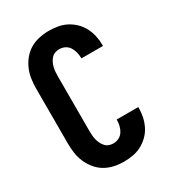

<svg xmlns="http://www.w3.org/2000/svg" viewBox="-182 -845 863 955"><g transform="rotate(-30 250.0 -367.5)"><path d="M247 8Q219 8 191.5 2Q164 -4 140 -18Q116 -32 98 -54Q80 -76 69 -101.5Q58 -127 54 -154.5Q50 -182 50 -210V-525Q50 -553 54 -580.5Q58 -608 69 -633.5Q80 -659 98 -681Q116 -703 140 -717Q164 -731 191.5 -737Q219 -743 247 -743Q273 -743 299 -738.5Q325 -734 348 -722Q371 -710 390 -691.5Q409 -673 421 -649.5Q433 -626 438.5 -600.5Q444 -575 444 -549V-543H320V-546Q320 -562 316 -578.5Q312 -595 303 -609Q294 -623 279 -630.5Q264 -638 247 -638Q234 -638 222 -633.5Q210 -629 201.5 -619.5Q193 -610 187.5 -598.5Q182 -587 179 -575Q176 -563 175 -550Q174 -537 174 -525V-210Q174 -198 175 -185Q176 -172 179 -160Q182 -148 187.5 -136.5Q193 -125 201.5 -115.5Q210 -106 222 -101.5Q234 -97 247 -97Q264 -97 279 -104.5Q294 -112 303 -126Q312 -140 316 -156.5Q320 -173 320 -189V-192H444V-186Q444 -160 438.5 -134.5Q433 -109 421 -85.5Q409 -62 390 -43.5Q371 -25 348 -13Q325 -1 299 3.5Q273 8 247 8Z"/></g></svg>

Font: Iosevka Extrabold
Style: Regular
Weight: 800
Monospace: yes
Designer: Belleve Invis
Foundry: Belleve Invis
Version: Version 32.5.0; ttfautohint (v1.8.4)